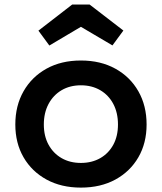

<svg xmlns="http://www.w3.org/2000/svg" viewBox="-20 -822 718 852"><path d="M339 10.5Q252 10.5 186.5 -25.2Q121 -61 84.5 -124Q48 -187 48 -269.5Q48 -353 84.5 -417Q121 -481 186.2 -517.2Q251.5 -553.5 339 -553.5Q426.5 -553.5 492 -517.2Q557.5 -481 594 -417Q630.5 -353 630.5 -269.5Q630.5 -187 594 -124Q557.5 -61 492 -25.2Q426.5 10.5 339 10.5ZM339 -99Q387.5 -99 424.8 -120.2Q462 -141.5 482.8 -179.8Q503.5 -218 503.5 -269.5Q503.5 -321.5 482.8 -360.8Q462 -400 424.8 -421.8Q387.5 -443.5 339 -443.5Q290.5 -443.5 253.5 -421.8Q216.5 -400 195.5 -360.8Q174.5 -321.5 174.5 -269.5Q174.5 -218 195.5 -179.8Q216.5 -141.5 253.5 -120.2Q290.5 -99 339 -99ZM377.5 -802 527.5 -686.5 479 -620.5 339 -703 199 -620 150.5 -686 300.5 -802Z"/></svg>

Font: Hepta Slab ExtraLight SemiBold
Style: Regular
Weight: 600
Version: Version 1.102